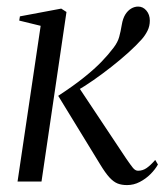

<svg xmlns="http://www.w3.org/2000/svg" viewBox="-20 -538 492 569"><path d="M32 0 100.5 -461.5 37 -477 39 -489.5 161.5 -512.5 177 -502.5 103 0ZM356.5 10.5Q340.5 10.5 328.5 5.8Q316.5 1 304.5 -12Q292.5 -25 277 -50.5L152.5 -254Q198.5 -284 229.2 -308.8Q260 -333.5 280.8 -355Q301.5 -376.5 316.5 -396.5Q329 -413 333.2 -428.5Q337.5 -444 341 -465Q344 -483 351.2 -494.8Q358.5 -506.5 368.5 -512.5Q378.5 -518.5 389.5 -518.5Q404 -518.5 414 -506.5Q424 -494.5 424 -477Q424 -460.5 417.2 -447Q410.5 -433.5 400.5 -422Q384 -403.5 360.5 -382.2Q337 -361 310.2 -340Q283.5 -319 256.5 -300.2Q229.5 -281.5 206 -268L212 -281.5L353 -69.5Q367 -49 374 -40.5Q381 -32 389 -32Q403 -32 414.5 -40Q426 -48 440 -64L448 -50.5Q440 -36 426 -22Q412 -8 394.2 1.2Q376.5 10.5 356.5 10.5Z"/></svg>

Font: Merriweather 144pt Light
Style: Italic
Weight: 300
Italic angle: -7.8°
Version: Version 2.101